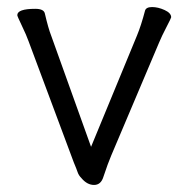

<svg xmlns="http://www.w3.org/2000/svg" viewBox="-20 -506 530 544"><path d="M211 -1Q203 -9 200 -18Q197 -27 189 -46L61 -389Q55 -406 42 -433Q29 -460 29 -463Q29 -481 80 -481Q104 -481 107 -468Q117 -425 125 -405L238 -90L368 -405Q380 -434 391 -476Q394 -486 411 -486Q428 -486 446.5 -477.5Q465 -469 465 -457Q465 -455 451.5 -429Q438 -403 431 -386L295 -65Q286 -44 273 -5Q266 18 246.5 18Q227 18 211 -1Z"/></svg>

Font: LXGW WenKai TC
Style: Regular
Weight: 400
Designer: LXGW / Fontworks Inc.
Foundry: LXGW / Fontworks Inc.
Version: Version 1.330